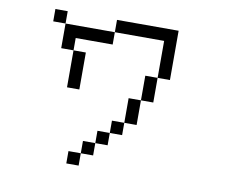

<svg xmlns="http://www.w3.org/2000/svg" viewBox="-81 -792 1161 959"><g transform="rotate(10 500.0 -313.0)"><path d="M187.5 -625H125V-687.5H187.5ZM187.5 -625H437.5V-562.5H250V-500H187.5ZM250 -500H312.5V-312.5H250ZM312.5 0H375V62.5H312.5ZM375 -62.5H437.5V0H375ZM437.5 -125H500V-62.5H437.5ZM437.5 -687.5H750V-437.5H687.5V-625H437.5ZM500 -187.5H562.5V-125H500ZM562.5 -312.5H625V-187.5H562.5ZM625 -437.5H687.5V-312.5H625Z"/></g></svg>

Font: 寒蝉点阵体 16px
Style: Regular
Weight: 400
Designer: Designed by Warren2060
Foundry: ChillType
Version: Version 1.000